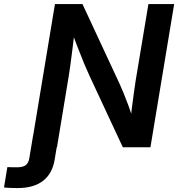

<svg xmlns="http://www.w3.org/2000/svg" viewBox="-136 -748 904 975"><path d="M-115.7 204.1 -98.6 100.6Q-89.4 101.1 -75.4 101.3Q-61.5 101.6 -50.8 101.6Q-19 101.6 -5.1 90.6Q8.8 79.6 12.7 56.2L32.2 -61H162.1L141.6 62.5Q129.9 133.8 82.3 170.4Q34.7 207 -45.9 207Q-67.4 207 -85.4 206.3Q-103.5 205.6 -115.7 204.1ZM22.5 0 143.1 -727.5H282.7L470.7 -323.7Q479.5 -304.7 491.5 -275.6Q503.4 -246.6 516.4 -211.4Q529.3 -176.3 540.5 -137.7L524.9 -120.1Q528.3 -155.8 533.4 -197.3Q538.6 -238.8 543.9 -276.6Q549.3 -314.5 552.7 -337.4L617.7 -727.5H748.5L627.9 0H487.8L318.4 -363.3Q306.6 -388.7 292.7 -421.6Q278.8 -454.6 262.5 -497.3Q246.1 -540 225.6 -593.8L244.6 -604.5Q238.3 -549.3 232.4 -502.4Q226.6 -455.6 221.7 -420.2Q216.8 -384.8 213.4 -363.8L153.3 0Z"/></svg>

Font: Inter 24pt SemiBold
Style: Italic
Weight: 600
Italic angle: -9.3988°
Designer: Rasmus Andersson
Foundry: rsms
Version: Version 4.001;git-66647c0bb